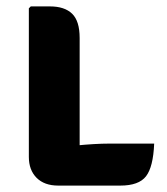

<svg xmlns="http://www.w3.org/2000/svg" viewBox="-20 -576 522 599"><path d="M228.5 3H161.5Q118.5 3 94.2 -21.2Q70 -45.5 70 -86.5V-550L76 -556H136Q181.5 -556 205 -533.2Q228.5 -510.5 228.5 -457.5ZM461 -128Q458 -55 435.5 -26Q413 3 355.5 3H161.5L95 -102.5Q152.5 -115.5 214.8 -121.8Q277 -128 321 -128Z"/></svg>

Font: Signika SC
Style: Regular
Weight: 300
Designer: Anna Giedryś
Foundry: Anna Giedryś
Version: Version 2.000